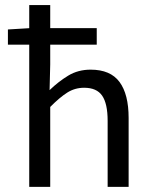

<svg xmlns="http://www.w3.org/2000/svg" viewBox="-20 -732 584 752"><path d="M94.5 0V-712.2H176.7V-479.7L174.2 -379Q208.9 -412.5 247.4 -435.9Q285.9 -459.2 334.9 -459.2Q412.5 -459.2 448.1 -411Q483.8 -362.9 483.8 -269.9V0H401.6V-258.5Q401.6 -326.2 380.1 -357.3Q358.7 -388.3 309.5 -388.3Q273.1 -388.3 243.2 -369.2Q213.2 -350.1 176.7 -313.1V0ZM11 -557V-616.6L97.6 -621.8H358.9V-557Z"/></svg>

Font: Source Sans 3
Style: Regular
Weight: 200
Designer: Paul D. Hunt
Foundry: Adobe
Version: Version 3.046;hotconv 1.0.118;makeotfexe 2.5.65603